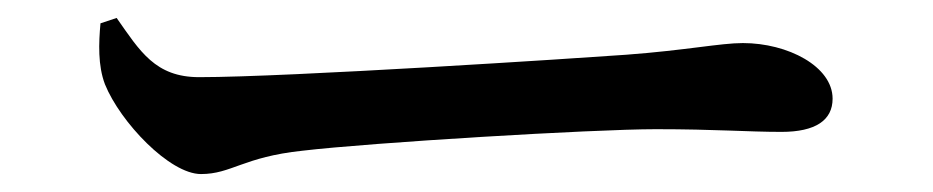

<svg xmlns="http://www.w3.org/2000/svg" viewBox="-20 -465 1040 214"><path d="M204 -271C238 -271 251 -290 317 -297C393 -306 641 -321 711 -321C778 -321 813 -318 851 -318C889 -318 908 -331 908 -355C908 -391 858 -417 808 -417C783 -417 745 -409 678 -404C623 -400 301 -379 202 -379C153 -379 136 -408 110 -445L92 -439C90 -417 89 -392 97 -371C114 -329 169 -271 204 -271Z"/></svg>

Font: GenKiMin2 TW SB
Style: Regular
Weight: 600
Version: Version 2.100;PS 2.1;hotconv 16.6.51;makeotf.lib2.5.65220 DE